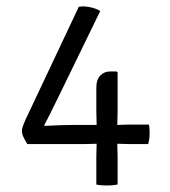

<svg xmlns="http://www.w3.org/2000/svg" viewBox="-20 -568 522 591"><path d="M64 -124.5Q57.5 -135 52.5 -145.5Q47.5 -156 47.5 -166Q47.5 -173 52.8 -186.2Q58 -199.5 66.5 -216.5L222.5 -547Q236.5 -550 256.5 -546Q276.5 -542 288.5 -534L161.5 -273Q151 -251.5 138.2 -225.8Q125.5 -200 116 -182.5L118 -180.5Q143 -182 170 -182.8Q197 -183.5 213 -183.5H277.5V-184Q277.5 -190 277 -204.2Q276.5 -218.5 276.5 -225V-299Q276.5 -323 288.8 -335.5Q301 -348 318.5 -348H339L342 -345V-224Q342 -216.5 341.5 -203.8Q341 -191 341 -183.5Q349.5 -183.5 360 -184Q370.5 -184.5 378 -184.5H438.5Q440 -176.5 440.2 -169.8Q440.5 -163 440.5 -157Q440.5 -149.5 439.5 -141Q438.5 -132.5 436 -124.5H378Q370.5 -124.5 360 -125Q349.5 -125.5 341 -125.5Q341 -118.5 341.5 -106Q342 -93.5 342 -86V0Q327.5 3 310 3Q289.5 3 276.5 0V-86Q276.5 -93.5 277 -106Q277.5 -118.5 277.5 -125.5Q270 -125.5 258.5 -125Q247 -124.5 239 -124.5Z"/></svg>

Font: Signika Negative SC Light
Style: Regular
Weight: 300
Designer: Anna Giedryś
Foundry: Anna Giedryś
Version: Version 2.000; ttfautohint (v1.8.3) -l 8 -r 50 -G 200 -x 9 -